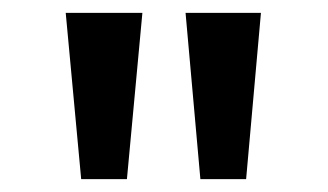

<svg xmlns="http://www.w3.org/2000/svg" viewBox="-20 -793 509 298"><path d="M106 -515 82 -773H201L177 -515ZM291 -515 268 -773H385L362 -515Z"/></svg>

Font: Noto Sans Telugu Medium
Style: Regular
Weight: 500
Designer: Jelle Bosma - Monotype Design Team
Foundry: Monotype Imaging Inc.
Version: Version 2.005; ttfautohint (v1.8.4.7-5d5b)